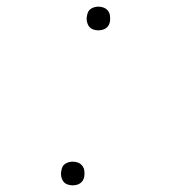

<svg xmlns="http://www.w3.org/2000/svg" viewBox="-20 -548 540 576"><path d="M275 -457Q266 -457 258.5 -460Q251 -463 246.5 -469.5Q242 -476 240.5 -484.5Q239 -493 241 -501Q242 -507 244.5 -512.5Q247 -518 252.5 -521.5Q258 -525 263.5 -526.5Q269 -528 275 -528Q284 -528 291.5 -525Q299 -522 304 -515.5Q309 -509 310 -500.5Q311 -492 310 -484Q309 -478 306 -472.5Q303 -467 298 -463.5Q293 -460 287 -458.5Q281 -457 275 -457ZM198 8Q189 8 181.5 5Q174 2 169.5 -4.5Q165 -11 163.5 -19.5Q162 -28 164 -36Q165 -42 167.5 -47.5Q170 -53 175.5 -56.5Q181 -60 186.5 -61.5Q192 -63 198 -63Q207 -63 214.5 -60Q222 -57 227 -50.5Q232 -44 233 -35.5Q234 -27 233 -19Q232 -13 229 -7.5Q226 -2 221 1.5Q216 5 210 6.5Q204 8 198 8Z"/></svg>

Font: Iosevka Curly Thin
Style: Italic
Weight: 100
Italic angle: -9°
Monospace: yes
Designer: Belleve Invis
Foundry: Belleve Invis
Version: Version 22.1.2; ttfautohint (v1.8.4)